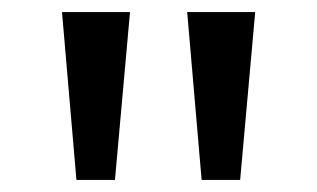

<svg xmlns="http://www.w3.org/2000/svg" viewBox="-20 -725 526 319"><path d="M107 -426 83 -705H196L171 -426ZM315 -426 291 -705H404L379 -426Z"/></svg>

Font: Nunito Sans 7pt Expanded
Style: Regular
Weight: 400
Width: 7
Designer: Vernon Adams
Foundry: Vernon Adams
Version: Version 3.101;gftools[0.9.27]